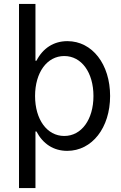

<svg xmlns="http://www.w3.org/2000/svg" viewBox="-20 -760 620 980"><path d="M77 -740V200H161V-89H166C199 -26 253 10 323 10C450 10 542 -108 542 -270C542 -432 451 -550 324 -550C254 -550 199 -514 166 -450H161V-740ZM308 -474C396 -474 457 -390 457 -270C457 -150 396 -66 308 -66C220 -66 159 -150 159 -270C159 -390 220 -474 308 -474Z"/></svg>

Font: CommitMono-dimboump
Style: Regular
Weight: 400
Monospace: yes
Designer: Eigil Nikolajsen
Foundry: Eigil Nikolajsen
Version: Version 1.143